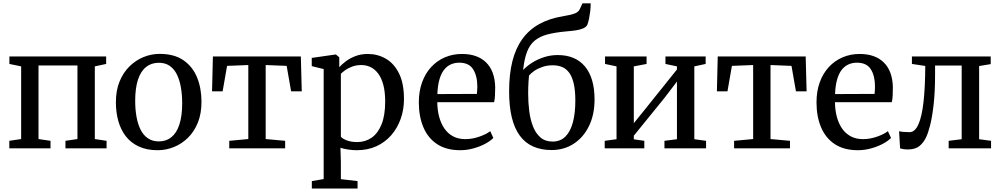

<svg xmlns="http://www.w3.org/2000/svg" viewBox="-20 -884 5960 1144"><path d="M35.5 0V-45L106 -55.5V-488.5L36 -503V-547.5H612.5V-503L545 -488.5V-55.5L615 -45V0H370V-45L441.5 -55.5V-494H209.5V-55.5L281 -45V0Z M670.5 -274.5Q670.5 -344.5 692.2 -398Q714 -451.5 751.2 -488.2Q788.5 -525 835.2 -544Q882 -563 931.5 -563Q1018 -563 1073 -525Q1128 -487 1154.2 -422.5Q1180.5 -358 1180.5 -277.5Q1180.5 -207 1158.8 -153.2Q1137 -99.5 1099.8 -63Q1062.5 -26.5 1015.8 -7.8Q969 11 919.5 11Q855 11 807.8 -10.8Q760.5 -32.5 730.2 -71.2Q700 -110 685.2 -162Q670.5 -214 670.5 -274.5ZM926.5 -41.5Q970.5 -41.5 1001.5 -66.8Q1032.5 -92 1049 -142.5Q1065.5 -193 1065.5 -269Q1065.5 -319.5 1057.8 -363.5Q1050 -407.5 1033.8 -440.5Q1017.5 -473.5 991 -491.8Q964.5 -510 926.5 -510Q882 -510 850.5 -485Q819 -460 802.2 -409.8Q785.5 -359.5 785.5 -283Q785.5 -231.5 793.5 -187.5Q801.5 -143.5 818 -110.8Q834.5 -78 861.5 -59.8Q888.5 -41.5 926.5 -41.5Z M1346 0V-45L1459.5 -55.5V-496.5L1333 -491.5L1306.5 -340H1243.5L1248.5 -547.5H1772.5L1778 -340H1714.5L1688 -491.5L1563 -496.5V-55.5L1679 -45V0Z M1838 239.5V195L1908.5 183V-472.5L1837.5 -490V-539L1977 -559H1982L2001.5 -542.5V-483.5Q2016.5 -500.5 2041 -519Q2065.5 -537.5 2098.5 -550Q2131.5 -562.5 2172 -562.5Q2229.5 -562.5 2278.5 -534.5Q2327.5 -506.5 2357.2 -447.2Q2387 -388 2387 -293.5Q2387 -230.5 2367.2 -175.2Q2347.5 -120 2310.8 -78Q2274 -36 2222.5 -12.5Q2171 11 2106 11Q2080.5 11 2053 6.8Q2025.5 2.5 2008.5 -3.5L2011 80V183.5L2110.5 195V239.5ZM2108 -37.5Q2156 -37.5 2193.5 -63Q2231 -88.5 2253 -142Q2275 -195.5 2275 -279.5Q2275 -337 2264 -378.2Q2253 -419.5 2233.2 -445.8Q2213.5 -472 2187.8 -484.2Q2162 -496.5 2132.5 -496.5Q2104.5 -496.5 2080.5 -488Q2056.5 -479.5 2038.8 -467.2Q2021 -455 2011 -444V-69.5Q2018.5 -58.5 2045.5 -48Q2072.5 -37.5 2108 -37.5Z M2722 11Q2639.5 11 2584.8 -25Q2530 -61 2502.8 -125.5Q2475.5 -190 2475.5 -274Q2475.5 -340 2494.8 -393.2Q2514 -446.5 2548.8 -484.2Q2583.5 -522 2630.5 -542.2Q2677.5 -562.5 2732.5 -562.5Q2825 -562.5 2876.5 -511.8Q2928 -461 2930.5 -365.5Q2930.5 -335.5 2929.2 -313.5Q2928 -291.5 2924 -275H2585.5Q2586 -227 2597 -186.8Q2608 -146.5 2628.8 -117Q2649.5 -87.5 2680.5 -71.2Q2711.5 -55 2752.5 -55Q2794 -55 2836.2 -69.8Q2878.5 -84.5 2901 -102.5L2919.5 -62Q2901.5 -43.5 2870.5 -27Q2839.5 -10.5 2800.8 0.2Q2762 11 2722 11ZM2586 -323.5 2821.5 -324.5Q2822.5 -334 2823.2 -346.5Q2824 -359 2824 -368.5Q2824 -431.5 2799.2 -471Q2774.5 -510.5 2716.5 -510.5Q2689 -510.5 2666 -500.2Q2643 -490 2625.8 -468Q2608.5 -446 2598.2 -410.2Q2588 -374.5 2586 -323.5Z M3266.5 10Q3204.5 10 3157 -11Q3109.5 -32 3077.5 -75.2Q3045.5 -118.5 3029.5 -184.2Q3013.5 -250 3013.5 -340Q3013.5 -442.5 3033.2 -520Q3053 -597.5 3092.8 -652.2Q3132.5 -707 3192.8 -740.5Q3253 -774 3333.5 -787Q3374.5 -794 3400.2 -802.2Q3426 -810.5 3434.5 -829.5L3450.5 -864H3499.5Q3499.5 -840.5 3496.8 -817.2Q3494 -794 3489.8 -773.2Q3485.5 -752.5 3479.5 -736Q3472 -722.5 3455 -715Q3438 -707.5 3413 -703.5Q3388 -699.5 3355 -697Q3288 -691 3241.8 -678.8Q3195.5 -666.5 3166 -642Q3136.5 -617.5 3120.2 -575.2Q3104 -533 3097 -467Q3121 -492 3153.2 -512Q3185.5 -532 3223.5 -544Q3261.5 -556 3303 -556Q3355.5 -556 3396.2 -539Q3437 -522 3465.2 -488.2Q3493.5 -454.5 3508 -405.2Q3522.5 -356 3522.5 -291Q3522.5 -201 3489.5 -133.2Q3456.5 -65.5 3398.8 -27.8Q3341 10 3266.5 10ZM3272.5 -40.5Q3319 -40.5 3349 -70.5Q3379 -100.5 3393.5 -155.2Q3408 -210 3408 -284.5Q3408 -342.5 3399.2 -382.8Q3390.5 -423 3373.5 -447.8Q3356.5 -472.5 3331.5 -483.8Q3306.5 -495 3273.5 -495Q3239.5 -495 3211 -485Q3182.5 -475 3162.2 -460.8Q3142 -446.5 3132 -433.5Q3130.5 -417.5 3129.2 -399.5Q3128 -381.5 3127.5 -363Q3127 -344.5 3127 -326.5Q3127 -274.5 3133.2 -223.8Q3139.5 -173 3155.5 -131.5Q3171.5 -90 3200 -65.2Q3228.5 -40.5 3272.5 -40.5Z M3583 0V-45L3653.5 -54.5V-488.5L3585 -503V-547.5H3832.5V-503L3756.5 -488.5V-150L3826 -236L4013.5 -470V-488.5L3945 -503V-547.5H4184.5V-503L4117 -488.5V-54.5L4187 -45V0H3939V-45L4013.5 -54.5V-398L3939.5 -301L3756.5 -75.5V-54L3819 -45V0Z M4354 0V-45L4467.5 -55.5V-496.5L4341 -491.5L4314.5 -340H4251.5L4256.5 -547.5H4780.5L4786 -340H4722.5L4696 -491.5L4571 -496.5V-55.5L4687 -45V0Z M5091.5 11Q5009 11 4954.2 -25Q4899.5 -61 4872.2 -125.5Q4845 -190 4845 -274Q4845 -340 4864.2 -393.2Q4883.5 -446.5 4918.2 -484.2Q4953 -522 5000 -542.2Q5047 -562.5 5102 -562.5Q5194.5 -562.5 5246 -511.8Q5297.5 -461 5300 -365.5Q5300 -335.5 5298.8 -313.5Q5297.5 -291.5 5293.5 -275H4955Q4955.5 -227 4966.5 -186.8Q4977.5 -146.5 4998.2 -117Q5019 -87.5 5050 -71.2Q5081 -55 5122 -55Q5163.5 -55 5205.8 -69.8Q5248 -84.5 5270.5 -102.5L5289 -62Q5271 -43.5 5240 -27Q5209 -10.5 5170.2 0.2Q5131.5 11 5091.5 11ZM4955.5 -323.5 5191 -324.5Q5192 -334 5192.8 -346.5Q5193.5 -359 5193.5 -368.5Q5193.5 -431.5 5168.8 -471Q5144 -510.5 5086 -510.5Q5058.5 -510.5 5035.5 -500.2Q5012.5 -490 4995.2 -468Q4978 -446 4967.8 -410.2Q4957.5 -374.5 4955.5 -323.5Z M5389 6.5Q5374 6.5 5362.2 4.5Q5350.5 2.5 5343 0L5337 -102Q5347.5 -99.5 5364.2 -98Q5381 -96.5 5399.5 -96.5Q5431 -96.5 5451.8 -142Q5472.5 -187.5 5482.5 -275.5Q5492.5 -363.5 5493 -491L5413.5 -503V-547.5H5883V-502L5814 -490.5V-54.5L5885 -45V0H5632.5V-45L5710 -54.5V-493.5H5551.5V-444Q5551.5 -337 5543 -262.2Q5534.5 -187.5 5522.5 -139.8Q5510.5 -92 5498 -66Q5483.5 -35 5458.8 -14.2Q5434 6.5 5389 6.5Z"/></svg>

Font: Merriweather 36pt
Style: Regular
Weight: 400
Designer: Eben Sorkin
Foundry: Eben Sorkin
Version: Version 2.100